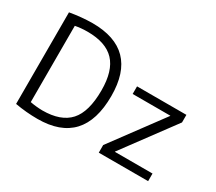

<svg xmlns="http://www.w3.org/2000/svg" viewBox="-135 -1016 1466 1303"><g transform="rotate(30 598.5 -365.0)"><path d="M736.3 -519.5H1123V-460L828.1 -61.5V-59.6H1123V0H736.3V-59.6L1031.2 -458V-460H736.3ZM618.2 -375Q618.2 9.8 260.7 9.8Q172.9 9.8 85 -5.9V-723.6Q174.8 -739.3 260.7 -740.2Q618.2 -740.2 618.2 -375ZM541 -375Q541 -528.3 472.7 -600.6Q404.3 -672.9 260.7 -672.9Q210 -672.9 165 -664.1V-66.4Q210 -57.6 260.7 -56.6Q405.3 -56.6 473.1 -131.8Q541 -207 541 -375Z"/></g></svg>

Font: Gen Shin Gothic Normal
Style: Regular
Weight: 300
Designer: [Source Han Sans]
Ryoko NISHIZUKA  (kana & ideographs); Paul D. Hunt (Latin, Greek & Cyrillic); Wenlong ZHANG  (bopomofo
Version: Version 1.002.20150607